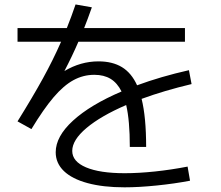

<svg xmlns="http://www.w3.org/2000/svg" viewBox="-20 -799 978 850"><path d="M538.6 -334Q426.3 -285.6 363 -232.4Q299.8 -179.2 299.8 -130.9Q299.8 -84 360.8 -58.1Q421.9 -32.2 532.2 -32.2Q593.8 -32.2 665.8 -39.8Q737.8 -47.4 810.5 -61.5L821.3 1Q752.9 14.2 673.8 22.2Q594.7 30.3 531.2 30.3Q436.5 30.3 367.9 11.7Q299.3 -6.8 262.9 -41.7Q226.6 -76.7 226.6 -125Q226.6 -194.8 303.2 -264.9Q379.9 -335 518.1 -394Q499 -432.1 469.5 -450Q439.9 -467.8 397.5 -467.8Q348.6 -467.8 305.4 -444.3Q262.2 -420.9 217.5 -368.7Q172.9 -316.4 119.1 -227.5L57.6 -261.7Q125 -370.1 169.9 -451.7Q214.8 -533.2 250.5 -614.3H57.6V-674.8H275.9Q296.4 -726.1 314.5 -779.3L386.7 -766.6Q367.2 -711.4 352.5 -674.8H798.8V-614.3H327.1Q300.3 -551.8 265.1 -484.4Q336.9 -527.3 416 -527.3Q478 -527.3 520 -501.7Q562 -476.1 586.9 -421.4Q691.4 -460 816.4 -488.3L828.1 -426.8Q706.5 -397.9 606.9 -361.3Q627 -280.8 627 -148.4H554.7Q554.7 -266.1 538.6 -334Z"/></svg>

Font: Pretendard
Style: Regular
Weight: 400
Designer: Base glyphs from Inter by Rasmus Andersson; Hangeul glyphs from Noto Sans CJK(Source Han Sans) by Jang Soo-young and Kan
Foundry: Kil Hyung-jin
Version: Version 1.309